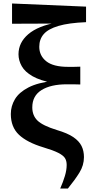

<svg xmlns="http://www.w3.org/2000/svg" viewBox="-20 -849 540 1100"><path d="M325 231Q342 192 352 158.5Q362 125 362 96Q362 72 352 56.5Q342 41 313.5 26.5Q285 12 228 -5Q135 -33 88.5 -77Q42 -121 42 -196Q42 -241 65.5 -280.5Q89 -320 143 -348Q197 -376 288 -386L286 -373Q211 -387 167 -412Q123 -437 104.5 -470Q86 -503 86 -538Q86 -605 142 -653Q198 -701 310 -721L296 -704V-714L49 -713V-829L473 -811V-722Q374 -718 315 -700.5Q256 -683 230.5 -653.5Q205 -624 205 -581Q205 -530 245 -498Q285 -466 370 -466Q383 -466 403 -466Q423 -466 440 -467V-365Q421 -366 399 -366Q377 -366 363 -366Q271 -366 218 -333Q165 -300 165 -234Q165 -187 195 -158Q225 -129 306 -104Q367 -86 400 -63.5Q433 -41 447 -13Q461 15 461 51Q461 98 435 140Q409 182 369 231Z"/></svg>

Font: Noto Serif JP ExtraBold
Style: Regular
Weight: 800
Designer: Ryoko NISHIZUKA 西塚涼子 (kana & ideographs); Frank Grießhammer (Latin, Greek & Cyrillic); Wenlong ZHANG 张文龙 (bopomofo); San
Foundry: Adobe
Version: Version 2.003-H1;hotconv 1.1.1;makeotfexe 2.6.0